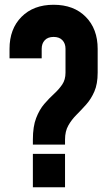

<svg xmlns="http://www.w3.org/2000/svg" viewBox="-20 -786 465 806"><path d="M118 -179V-200Q118 -255 131.8 -290.5Q145.5 -326 166 -349.8Q186.5 -373.5 207 -392.2Q227.5 -411 241.2 -431.2Q255 -451.5 255 -481V-581Q255 -603.5 242 -617.2Q229 -631 205 -631Q181 -631 168 -617.2Q155 -603.5 155 -581V-541H20V-581Q20 -664.5 70.2 -715.2Q120.5 -766 205 -766Q290 -766 340 -715.2Q390 -664.5 390 -581V-481Q390 -433.5 376.2 -402Q362.5 -370.5 342 -347.5Q321.5 -324.5 301 -304Q280.5 -283.5 266.8 -259.2Q253 -235 253 -200V-179ZM118 0V-140H253V0Z"/></svg>

Font: Mohave Light
Style: Regular
Weight: 300
Designer: Gumpita Rahayu
Foundry: Tokotype
Version: Version 2.003